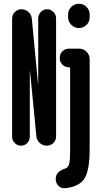

<svg xmlns="http://www.w3.org/2000/svg" viewBox="-20 -780 540 1028"><path d="M403.3 -759.8Q426.8 -759.8 443.4 -742.7Q460 -725.6 460 -703.1V-686.5Q460 -663.1 442.9 -646.5Q425.8 -629.9 403.3 -629.9H402.3Q378.9 -629.9 361.8 -647Q344.7 -664.1 344.7 -686.5V-703.1Q344.7 -726.6 361.8 -743.2Q378.9 -759.8 402.3 -759.8ZM403.3 -519.5Q426.8 -519.5 443.4 -502.9Q460 -486.3 460 -462.9V19.5Q460 131.8 432.1 175.8Q404.3 219.7 329.1 227.5Q307.6 229.5 293 214.8Q278.3 200.2 278.3 177.7Q278.3 138.7 330.1 122.1Q345.7 116.2 350.6 97.2Q355.5 78.1 355.5 25.4V-413.1Q355.5 -419.9 347.7 -419.9Q328.1 -419.9 314 -434.1Q299.8 -448.2 299.8 -467.8V-469.7Q299.8 -491.2 314.5 -505.4Q329.1 -519.5 349.6 -519.5ZM280.3 -681.6V-49.8Q280.3 -28.3 265.6 -14.2Q251 0 230 0Q209 0 192.9 -14.6Q176.8 -29.3 174.8 -49.8L140.6 -399.4V-400.4L139.6 -399.4V-47.9Q139.6 -28.3 126 -14.2Q112.3 0 91.8 0Q73.2 0 59.1 -14.2Q44.9 -28.3 44.9 -47.9V-679.7Q44.9 -701.2 59.6 -715.8Q74.2 -730.5 95.2 -730.5Q116.2 -730.5 132.3 -715.8Q148.4 -701.2 150.4 -679.7L183.6 -331.1V-330.1L184.6 -331.1V-681.6Q184.6 -701.2 198.7 -715.8Q212.9 -730.5 232.4 -730.5Q252 -730.5 266.1 -715.8Q280.3 -701.2 280.3 -681.6Z"/></svg>

Font: Rounded Mgen+ 1mn bold
Style: Bold
Weight: 700
Designer: [Source Han Sans]
Ryoko NISHIZUKA  (kana & ideographs); Paul D. Hunt (Latin, Greek & Cyrillic); Wenlong ZHANG  (bopomofo
Version: Version 1.059.20150602